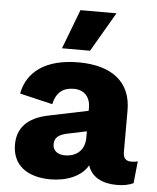

<svg xmlns="http://www.w3.org/2000/svg" viewBox="-53 -783 685 839"><g transform="rotate(5 289.5 -364.0)"><path d="M266 -738 200 -565H323L424 -738ZM340 -317V-303L167 -267C74 -248 32 -200 32 -128C32 -38 97 10 200 10C268 10 335 -15 363 -66C379 -15 427 9 490 9C520 9 544 4 563 -5L573 -102C565 -99 555 -98 544 -98C521 -98 509 -110 509 -137V-320C509 -444 424 -510 278 -510C133 -510 53 -448 35 -352L179 -318C191 -374 224 -393 268 -393C312 -393 340 -364 340 -317ZM200 -144C200 -174 219 -188 259 -196L340 -213V-185C340 -126 299 -100 254 -100C224 -100 200 -114 200 -144Z"/></g></svg>

Font: Work Sans
Style: Bold
Weight: 700
Designer: Wei Huang
Foundry: Wei Huang
Version: Version 2.012